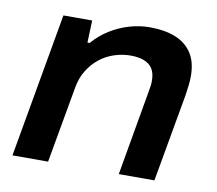

<svg xmlns="http://www.w3.org/2000/svg" viewBox="-65 -615 780 690"><g transform="rotate(10 325.0 -269.5)"><path d="M22 0 115 -527H220L217 -446H225Q252 -477 285.5 -497.5Q319 -518 355.5 -528.5Q392 -539 428 -539Q483 -539 522 -523.5Q561 -508 582.5 -475.5Q604 -443 604 -391Q604 -375 602 -358Q600 -341 597 -321L540 0H410L464 -309Q466 -320 467.5 -330.5Q469 -341 469 -350Q469 -379 458 -395.5Q447 -412 426.5 -419.5Q406 -427 379 -427Q349 -427 319.5 -417.5Q290 -408 266 -389Q242 -370 225 -342.5Q208 -315 202 -281L152 0Z"/></g></svg>

Font: Archivo SemiExpanded SemiBold
Style: Italic
Weight: 600
Width: 6
Italic angle: -10°
Designer: Hector Gatti
Foundry: Omnibus-Type
Version: Version 2.001